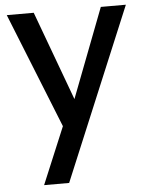

<svg xmlns="http://www.w3.org/2000/svg" viewBox="-56 -596 694 901"><g transform="rotate(-5 291.0 -146.0)"><path d="M571 -551 233 259H115L227 -9L10 -551H137L292 -131L453 -551Z"/></g></svg>

Font: Poppins Medium A&M
Style: Regular
Weight: 500
Designer: Ninad Kale (Devanagari), Jonny Pinhorn (Latin)
Foundry: Indian Type Foundry
Version: 4.004